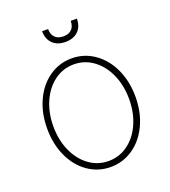

<svg xmlns="http://www.w3.org/2000/svg" viewBox="-132 -804 809 912"><g transform="rotate(-20 272.5 -348.0)"><path d="M49.8 -263.7Q49.8 -341.8 78.6 -404.3Q107.4 -466.8 158.4 -502.4Q209.5 -538.1 272.5 -538.1Q335.4 -538.1 386.7 -502.4Q438 -466.8 467 -404.1Q496.1 -341.3 496.1 -263.7Q496.1 -185.5 467 -123Q438 -60.5 386.7 -24.9Q335.4 10.7 272.5 10.7Q209.5 10.7 158.4 -24.9Q107.4 -60.5 78.6 -123Q49.8 -185.5 49.8 -263.7ZM463.9 -263.7Q463.9 -332 439.2 -387.7Q414.6 -443.4 370.8 -475.6Q327.1 -507.8 272.5 -507.8Q217.8 -507.8 174.1 -475.6Q130.4 -443.4 105.7 -387.7Q81.1 -332 81.1 -263.7Q81.1 -195.3 105.7 -139.6Q130.4 -84 174.1 -51.8Q217.8 -19.5 272.5 -19.5Q327.6 -19.5 371.3 -51.8Q415 -84 439.5 -139.6Q463.9 -195.3 463.9 -263.7ZM273.4 -621.1Q232.4 -621.1 209 -644.3Q185.5 -667.5 185.5 -707H215.8Q215.8 -679.7 230.5 -664.6Q245.1 -649.4 273.4 -649.4Q300.8 -649.4 315.4 -664.6Q330.1 -679.7 330.1 -707H361.3Q361.3 -667.5 337.9 -644.3Q314.5 -621.1 273.4 -621.1Z"/></g></svg>

Font: Pretendard JP Thin
Style: Regular
Weight: 100
Designer: Base glyphs from Inter by Rasmus Andersson; Hangeul glyphs from Noto Sans CJK(Source Han Sans) by Jang Soo-young and Kan
Foundry: Kil Hyung-jin
Version: Version 1.309